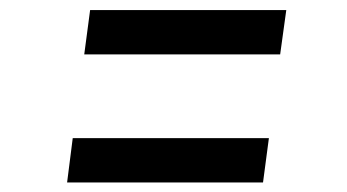

<svg xmlns="http://www.w3.org/2000/svg" viewBox="-20 -518 709 392"><path d="M164 -497.5H564.5L552 -407H152ZM128.5 -236H529L517 -145.5H117Z"/></svg>

Font: Merriweather ExtraBold
Style: Italic
Weight: 800
Italic angle: -7.8°
Version: Version 2.101